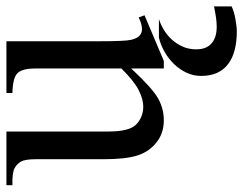

<svg xmlns="http://www.w3.org/2000/svg" viewBox="-99 -411 750 592"><g transform="rotate(-90 276.0 -115.0)"><path d="M444.8 -470.2V-185.1Q444.8 -104 449.2 -85.7Q453.6 -67.4 461.9 -59.8Q470.2 -52.2 481.9 -52.2Q498 -52.2 518.1 -62.5L524.9 -44.4L384.3 15.1H360.8V-85.4Q299.8 -20 268.3 -2.4Q236.8 15.1 201.2 15.1Q160.6 15.1 132.1 -8.1Q103.5 -31.2 92.3 -67.4Q81.1 -103.5 81.1 -169.4V-378.9Q81.1 -412.6 73.7 -425.5Q66.4 -438.5 52.2 -445.6Q38.1 -452.6 1 -451.7V-470.2H166.5V-155.8Q166.5 -89.8 189.2 -69.1Q211.9 -48.3 243.7 -48.3Q266.1 -48.3 294.2 -62.5Q322.3 -76.7 360.8 -115.7V-381.8Q360.8 -421.9 346.2 -436.3Q331.5 -450.7 285.2 -451.7V-470.2ZM337.9 129.9Q337.9 106.4 347.7 85.4Q357.4 64.5 374 47.1Q390.6 29.8 411.9 17.6Q433.1 5.4 456.1 0H513.2Q497.6 4.9 481 14.6Q464.4 24.4 450.9 38.8Q437.5 53.2 428.7 72.3Q419.9 91.3 419.9 115.2Q419.9 131.8 425 143.8Q430.2 155.8 439.5 163.3Q448.7 170.9 461.4 174.6Q474.1 178.2 489.3 178.2Q502.4 178.2 518.1 176Q533.7 173.8 552.2 169.9V224.1Q544.4 228 534.4 231Q524.4 233.9 513.7 235.8Q502.9 237.8 492.9 239Q482.9 240.2 475.1 240.2Q443.4 240.2 418 233.6Q392.6 227.1 374.8 213.6Q356.9 200.2 347.4 179.4Q337.9 158.7 337.9 129.9Z"/></g></svg>

Font: KhunPaOh
Style: Regular
Weight: 400
Designer: Khon Soe Zaw Thu
Version: Version 1.00 July 11, 2016, initial release